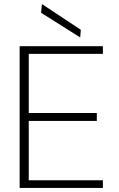

<svg xmlns="http://www.w3.org/2000/svg" viewBox="-20 -928 586 948"><path d="M77 0V-700H488V-662H122V-370H458V-331H122V-38H488V0ZM376 -743 183 -865 187 -908 379 -781Z"/></svg>

Font: DM Sans 18pt ExtraLight
Style: Regular
Weight: 250
Designer: Colophon Foundry, Jonny Pinhorn
Foundry: Colophon Foundry
Version: Version 4.004;gftools[0.9.30]